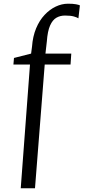

<svg xmlns="http://www.w3.org/2000/svg" viewBox="-20 -843 478 1037"><path d="M92 174 142 -494.5H52.5L55.5 -530L148 -553.5L153 -591.5Q157 -646.5 175 -689.8Q193 -733 220.8 -762.5Q248.5 -792 281.2 -807.5Q314 -823 347.5 -823Q374.5 -823 390.2 -820Q406 -817 411.5 -814L403.5 -744Q396.5 -749 379 -754Q361.5 -759 331 -759Q305 -759 284.5 -747.2Q264 -735.5 250.5 -705.2Q237 -675 233 -619.5L225.5 -553.5H365L361 -494.5H221.5L169 174Z"/></svg>

Font: Merriweather 24pt SemiCondensed Light
Style: Regular
Weight: 300
Width: 4
Designer: Eben Sorkin
Foundry: Eben Sorkin
Version: Version 2.100